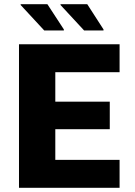

<svg xmlns="http://www.w3.org/2000/svg" viewBox="-20 -900 646 920"><path d="M71 0V-688H553V-554H245V-413H506V-281H245V-134H553V0ZM476 -754H383L270 -876V-880H398L476 -759ZM286 -754H192L79 -876V-880H207L286 -759Z"/></svg>

Font: Saira Thin
Style: Bold
Weight: 700
Version: Version 1.101